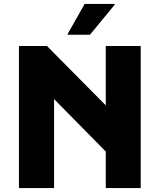

<svg xmlns="http://www.w3.org/2000/svg" viewBox="-20 -953 810 973"><path d="M76 0V-720H218L516 -419V-720H693V0H516V-185L254 -451V0ZM323 -777V-781L409 -933H561V-929L436 -777Z"/></svg>

Font: Kufam
Style: Bold
Weight: 700
Designer: Wael Morcos, Artur Schmal
Foundry: Original Type
Version: Version 1.300; ttfautohint (v1.8.3)